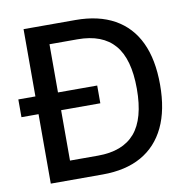

<svg xmlns="http://www.w3.org/2000/svg" viewBox="-79 -784 864 863"><g transform="rotate(-10 353.0 -352.5)"><path d="M84 0V-705H321Q426 -705 498.5 -664.5Q571 -624 608 -546Q645 -468 645 -353Q645 -238 607.5 -159.5Q570 -81 498 -40.5Q426 0 321 0ZM187 -87H315Q428 -87 483.5 -151.5Q539 -216 539 -353Q539 -489 483.5 -553.5Q428 -618 315 -618H187ZM6 -317V-398H366V-317Z"/></g></svg>

Font: Nunito Sans 10pt SemiCondensed SemiBold
Style: Regular
Weight: 600
Width: 4
Designer: Vernon Adams
Foundry: Vernon Adams
Version: Version 3.101;gftools[0.9.27]